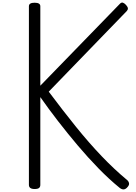

<svg xmlns="http://www.w3.org/2000/svg" viewBox="-20 -1444 1049 1481"><path d="M247 14Q225 14 214 6Q203 -2 203 -18V-1396Q203 -1423 247 -1423Q291 -1423 291 -1396V-783L904 -1414Q916 -1427 927.5 -1423.5Q939 -1420 952 -1406Q966 -1390 966.5 -1379.5Q967 -1369 958 -1359L356 -737Q466 -590 566.5 -465.5Q667 -341 764.5 -239Q862 -137 962 -54Q973 -44 975.5 -29.5Q978 -15 959 4Q946 17 932 17Q918 17 903 5Q823 -60 741 -144Q659 -228 580 -321.5Q501 -415 427.5 -510Q354 -605 291 -695V-18Q291 -2 281 6Q271 14 247 14Z"/></svg>

Font: Playwrite FR Trad
Style: Regular
Weight: 400
Designer: Veronika Burian, José Scaglione
Foundry: TypeTogether
Version: Version 1.000